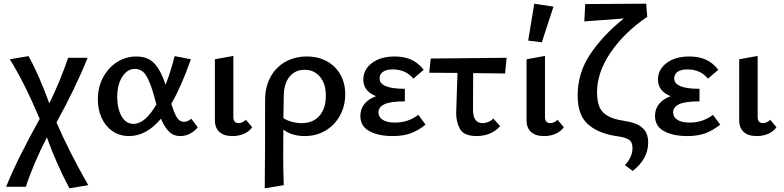

<svg xmlns="http://www.w3.org/2000/svg" viewBox="-20 -731 4244 1040"><path d="M356 289Q284 153 234 13Q158 162 120 281H13Q73 132 195 -87Q112 -284 33 -410L135 -427Q192 -323 247 -171Q307 -293 349 -418H455Q387 -251 286 -68Q352 86 458 272Z M1051 -42Q1038 -23 1012 -8.5Q986 6 957 6Q919 6 894.5 -19Q870 -44 852 -88Q773 6 679 6Q629 6 590.5 -20Q552 -46 531 -91Q510 -136 510 -193Q510 -259 538.5 -312Q567 -365 614.5 -395Q662 -425 718 -425Q783 -425 818 -385.5Q853 -346 877 -272Q904 -341 926 -427L1014 -410Q962 -262 908 -169Q923 -119 938 -95Q953 -71 976 -71Q997 -71 1016 -88ZM827 -165 816 -206Q796 -281 773 -319.5Q750 -358 711 -358Q670 -358 642.5 -315.5Q615 -273 615 -205Q615 -143 638.5 -101.5Q662 -60 703 -60Q766 -60 827 -165Z M1144 -84V-410L1244 -428V-100Q1243 -64 1273 -64Q1283 -64 1293.5 -69Q1304 -74 1312 -82L1346 -42Q1331 -20 1303 -7Q1275 6 1239 6Q1192 6 1167.5 -17Q1143 -40 1144 -84Z M1850 -220Q1850 -157 1821.5 -105Q1793 -53 1743 -23.5Q1693 6 1631 6Q1561 6 1515 -29Q1514 21 1514 103Q1514 182 1517 272L1414 289Q1416 124 1416 -189Q1416 -260 1445 -313.5Q1474 -367 1525.5 -396Q1577 -425 1642 -425Q1704 -425 1751 -399Q1798 -373 1824 -326.5Q1850 -280 1850 -220ZM1745 -212Q1745 -278 1713 -315.5Q1681 -353 1630 -353Q1578 -353 1547.5 -314.5Q1517 -276 1517 -208L1515 -91Q1533 -79 1560.5 -71.5Q1588 -64 1614 -64Q1676 -64 1710.5 -104Q1745 -144 1745 -212Z M2285 -56Q2247 -25 2206 -9.5Q2165 6 2107 6Q2030 6 1981 -20.5Q1932 -47 1932 -103Q1932 -141 1954 -168Q1976 -195 2017 -210Q1948 -237 1948 -300Q1948 -354 1994.5 -389.5Q2041 -425 2118 -425Q2168 -425 2206 -408.5Q2244 -392 2275 -353L2219 -305Q2178 -355 2107 -355Q2073 -355 2054.5 -342Q2036 -329 2036 -306Q2036 -250 2173 -250V-182Q2095 -182 2062.5 -166.5Q2030 -151 2030 -122Q2030 -97 2053 -82Q2076 -67 2120 -67Q2191 -67 2246 -109Z M2543 -335 2542 -137Q2542 -64 2594 -64Q2610 -64 2625.5 -70.5Q2641 -77 2652 -89L2689 -48Q2669 -24 2636 -9Q2603 6 2562 6Q2492 6 2471 -33.5Q2450 -73 2451 -121L2458 -336L2305 -337L2313 -414L2724 -418L2716 -333Z M2832 -84V-410L2932 -428V-100Q2931 -64 2961 -64Q2971 -64 2981.5 -69Q2992 -74 3000 -82L3034 -42Q3019 -20 2991 -7Q2963 6 2927 6Q2880 6 2855.5 -17Q2831 -40 2832 -84ZM2841 -511 2874 -711 2978 -695 2915 -502Z M3491 41Q3491 130 3407 195L3365 163Q3385 143 3395.5 119Q3406 95 3406 71Q3406 37 3386 25.5Q3366 14 3342 10Q3318 6 3311 5Q3215 -11 3162 -60.5Q3109 -110 3109 -214Q3109 -337 3178 -439Q3247 -541 3359 -631L3145 -615L3150 -709L3480 -711L3486 -640Q3362 -556 3288 -447.5Q3214 -339 3214 -231Q3214 -155 3246.5 -122.5Q3279 -90 3347 -79Q3392 -72 3421.5 -61.5Q3451 -51 3471 -26.5Q3491 -2 3491 41Z M3881 -56Q3843 -25 3802 -9.5Q3761 6 3703 6Q3626 6 3577 -20.5Q3528 -47 3528 -103Q3528 -141 3550 -168Q3572 -195 3613 -210Q3544 -237 3544 -300Q3544 -354 3590.5 -389.5Q3637 -425 3714 -425Q3764 -425 3802 -408.5Q3840 -392 3871 -353L3815 -305Q3774 -355 3703 -355Q3669 -355 3650.5 -342Q3632 -329 3632 -306Q3632 -250 3769 -250V-182Q3691 -182 3658.5 -166.5Q3626 -151 3626 -122Q3626 -97 3649 -82Q3672 -67 3716 -67Q3787 -67 3842 -109Z M3984 -84V-410L4084 -428V-100Q4083 -64 4113 -64Q4123 -64 4133.5 -69Q4144 -74 4152 -82L4186 -42Q4171 -20 4143 -7Q4115 6 4079 6Q4032 6 4007.5 -17Q3983 -40 3984 -84Z"/></svg>

Font: Ysabeau Semibold
Style: Regular
Weight: 600
Designer: Christian Thalmann (Catharsis Fonts)
Version: Version 0.003